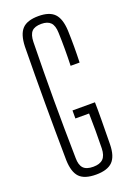

<svg xmlns="http://www.w3.org/2000/svg" viewBox="-155 -862 630 924"><g transform="rotate(-20 160.0 -400.0)"><path d="M170 6Q111 6 85.5 -20.5Q60 -47 58 -108Q56 -259 56 -399.5Q56 -540 58 -690Q60 -752 85.5 -779Q111 -806 169 -806Q225 -806 250.5 -779.5Q276 -753 279 -692Q282 -610 279 -528H233Q236 -613 233 -697Q232 -734 216.5 -750Q201 -766 169 -766Q135 -766 120 -750Q105 -734 104 -697Q101 -542 101 -400Q101 -258 104 -103Q104 -67 119.5 -50.5Q135 -34 170 -34Q204 -34 220.5 -50.5Q237 -67 238 -103Q240 -192 238 -282H168V-323H283Q284 -287 283.5 -235.5Q283 -184 282 -108Q281 -47 254.5 -20.5Q228 6 170 6Z"/></g></svg>

Font: Big Shoulders Display Light
Style: Regular
Weight: 300
Designer: Patric King
Foundry: XO Type Co
Version: Version 1.000; ttfautohint (v1.8.2)